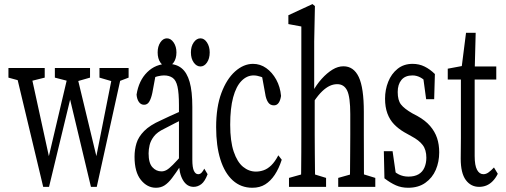

<svg xmlns="http://www.w3.org/2000/svg" viewBox="-20 -908 2459 933"><path d="M189.9 0 51.8 -577.6H124L225.1 -114.3H210L213.4 -131.8L318.4 -577.6H345.2L456.5 -115.2H441.9L444.8 -131.8L533.2 -577.6H577.6L450.2 0H421.9L312.5 -458.5H329.1L325.2 -442.4L218.3 0ZM21 -530.8V-577.6H197.3V-530.8L113.3 -509.8H97.7ZM246.6 -530.8V-577.6H417.5V-530.8L344.2 -509.8H328.1ZM463.4 -530.8V-577.6H605V-530.8L549.8 -509.8H535.2Z M737.8 4.4Q695.3 4.4 664.6 -33.7Q633.8 -71.8 633.8 -146Q633.8 -181.2 643.3 -212.2Q652.8 -243.2 680.7 -271.5Q708.5 -299.8 761.7 -323.2Q781.7 -333 802.2 -342.3Q822.8 -351.6 842.3 -360.4Q861.8 -369.1 881.8 -377.4V-334Q855 -322.3 829.8 -309.1Q804.7 -295.9 778.8 -282.7Q743.7 -266.1 727.8 -245.1Q711.9 -224.1 707 -202.9Q702.1 -181.6 702.1 -162.6Q702.1 -115.7 720.5 -95.5Q738.8 -75.2 764.6 -75.2Q777.3 -75.2 789.3 -81.8Q801.3 -88.4 820.1 -107.2Q838.9 -126 870.1 -161.6L880.4 -101.6H856.9Q833.5 -65.9 815.7 -42.5Q797.9 -19 779.8 -7.3Q761.7 4.4 737.8 4.4ZM920.9 0Q888.2 0 868.9 -33Q849.6 -65.9 849.6 -120.6V-126.5V-396.5Q849.6 -455.6 842.5 -487.1Q835.4 -518.6 818.6 -530Q801.8 -541.5 776.9 -541.5Q764.2 -541.5 746.8 -537.4Q729.5 -533.2 707 -521L739.3 -559.1L720.2 -456.5Q714.4 -429.2 705.3 -414.1Q696.3 -398.9 680.2 -398.9Q664.6 -398.9 655 -412.4Q645.5 -425.8 643.6 -448.2Q654.3 -516.6 695.3 -557.1Q736.3 -597.7 795.4 -597.7Q836.4 -597.7 862.5 -576.4Q888.7 -555.2 901.6 -509.8Q914.6 -464.4 914.6 -388.2V-132.3Q914.6 -93.8 922.4 -77.6Q930.2 -61.5 942.9 -61.5Q952.6 -61.5 959.7 -69.1Q966.8 -76.7 972.7 -88.4L988.8 -61.5Q975.6 -26.4 958.3 -13.2Q940.9 0 920.9 0ZM791 -585Q772.5 -585 759.3 -604.2Q746.1 -623.5 746.1 -653.3Q746.1 -682.6 759.3 -702.1Q772.5 -721.7 791 -721.7Q810.1 -721.7 823.7 -701.7Q837.4 -681.6 837.4 -653.3Q837.4 -623.5 823.7 -604.2Q810.1 -585 791 -585ZM954.1 -585Q935.1 -585 921.4 -604.2Q907.7 -623.5 907.7 -653.3Q907.7 -682.6 921.4 -702.1Q935.1 -721.7 954.1 -721.7Q972.7 -721.7 985.8 -701.7Q999 -681.6 999 -653.3Q999 -623.5 985.8 -604.2Q972.7 -585 954.1 -585Z M1206.1 4.4Q1150.9 4.4 1111.3 -31.2Q1071.8 -66.9 1051 -133.1Q1030.3 -199.2 1030.3 -290Q1030.3 -387.7 1055.7 -455.8Q1081.1 -523.9 1122.3 -560.8Q1163.6 -597.7 1209.5 -597.7Q1244.6 -597.7 1273.7 -577.1Q1302.7 -556.6 1322.3 -521.2Q1341.8 -485.8 1345.7 -441.9Q1342.3 -419.4 1333.7 -407.7Q1325.2 -396 1311 -396Q1292 -396 1282 -412.1Q1272 -428.2 1268.6 -453.1L1249.5 -557.6L1286.6 -511.7Q1267.6 -528.3 1248 -534.9Q1228.5 -541.5 1212.4 -541.5Q1179.7 -541.5 1153.6 -514.9Q1127.4 -488.3 1113 -435.1Q1098.6 -381.8 1098.6 -301.8Q1098.6 -221.7 1115.7 -171.1Q1132.8 -120.6 1161.1 -97.4Q1189.5 -74.2 1223.6 -74.2Q1242.7 -74.2 1261.5 -80.8Q1280.3 -87.4 1298.1 -104.5Q1315.9 -121.6 1332.5 -153.3L1349.1 -131.8Q1335 -88.4 1314.9 -58.3Q1294.9 -28.3 1268.8 -12Q1242.7 4.4 1206.1 4.4Z M1384.3 0V-43.5L1469.7 -67.4H1486.8L1564.5 -43.5V0ZM1441.9 0Q1442.9 -27.3 1443.4 -72.5Q1443.8 -117.7 1444.1 -166.3Q1444.3 -214.8 1444.3 -252.4V-779.3L1381.3 -791V-834L1498.5 -888.2L1510.3 -878.4L1506.8 -706.5V-454.1L1509.3 -438.5V-252.4Q1509.3 -214.8 1509.8 -166.3Q1510.3 -117.7 1510.7 -72.5Q1511.2 -27.3 1512.2 0ZM1623.5 0V-43.5L1708.5 -67.4H1726.1L1803.7 -43.5V0ZM1679.7 0Q1680.7 -27.3 1680.9 -72Q1681.2 -116.7 1681.6 -165.5Q1682.1 -214.4 1682.1 -252.4V-354Q1682.1 -436.5 1667 -467.8Q1651.9 -499 1618.7 -499Q1600.1 -499 1582.3 -490.7Q1564.5 -482.4 1545.7 -464.6Q1526.9 -446.8 1505.4 -415L1491.2 -460.9H1498.5Q1517.6 -496.6 1543.2 -524.9Q1568.8 -553.2 1595.5 -569.6Q1622.1 -585.9 1648.9 -585.9Q1698.7 -585.9 1723.4 -533.7Q1748 -481.4 1748 -364.3V-252.4Q1748 -213.9 1748.3 -165.3Q1748.5 -116.7 1748.5 -72Q1748.5 -27.3 1749.5 0Z M1963.4 4.4Q1930.7 4.4 1904.1 -7.3Q1877.4 -19 1848.1 -41.5L1845.2 -173.3H1887.7L1908.2 -30.8H1877V-94.2Q1896 -71.8 1917.2 -60.8Q1938.5 -49.8 1964.8 -49.8Q1994.1 -49.8 2013.7 -61Q2033.2 -72.3 2042.5 -93.8Q2051.8 -115.2 2051.8 -141.6Q2051.8 -180.2 2033.9 -203.4Q2016.1 -226.6 1980 -245.6L1944.3 -265.6Q1916 -282.2 1895 -304Q1874 -325.7 1862.5 -356.7Q1851.1 -387.7 1851.1 -428.2Q1851.1 -472.2 1866.5 -510.7Q1881.8 -549.3 1911.9 -573.5Q1941.9 -597.7 1984.9 -597.7Q2016.6 -597.7 2043 -584.7Q2069.3 -571.8 2093.3 -548.3L2089.8 -425.8H2050.8L2034.2 -548.3H2063.5V-496.6Q2044.9 -519 2025.4 -530.3Q2005.9 -541.5 1984.4 -541.5Q1948.7 -541.5 1930.7 -519.5Q1912.6 -497.6 1912.6 -460.9Q1912.6 -420.9 1928.5 -400.4Q1944.3 -379.9 1983.4 -357.4L2008.3 -344.2Q2046.9 -322.8 2070.1 -295.7Q2093.3 -268.6 2103.8 -237.3Q2114.3 -206.1 2114.3 -167.5Q2114.3 -121.6 2097.7 -82.8Q2081.1 -43.9 2047.1 -19.8Q2013.2 4.4 1963.4 4.4Z M2252.4 -521.5V-585H2391.6V-521.5ZM2308.1 0Q2268.1 0 2243.4 -33.4Q2218.8 -66.9 2218.8 -136.7Q2218.8 -159.2 2219.2 -181.2Q2219.7 -203.1 2219.7 -238.3V-521.5H2155.8V-574.2L2252.4 -592.3L2219.7 -552.7L2244.6 -748.5H2291.5L2286.6 -561V-537.6V-149.9Q2286.6 -104 2298.1 -82.8Q2309.6 -61.5 2329.1 -61.5Q2341.8 -61.5 2354 -70.3Q2366.2 -79.1 2380.4 -94.2L2398.9 -63.5Q2389.2 -43.5 2375.2 -28.8Q2361.3 -14.2 2344.7 -7.1Q2328.1 0 2308.1 0Z"/></svg>

Font: Scarab Serif
Style: Regular
Weight: 400
Designer: John Roberts
Foundry: Scarab
Version: 1.0